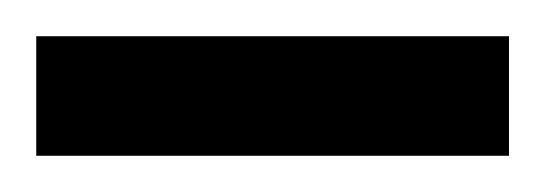

<svg xmlns="http://www.w3.org/2000/svg" viewBox="-20 -615 301 106"><path d="M0 -529V-595H261V-529Z"/></svg>

Font: Smooch Sans
Style: Bold
Weight: 700
Designer: Robert E. Leuschke
Foundry: Robert E. Leuschke
Version: Version 1.010